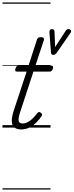

<svg xmlns="http://www.w3.org/2000/svg" viewBox="-20 -1030 594 1550"><path d="M151 15Q118 15 98 0.5Q78 -14 75.5 -46.5Q73 -79 89 -131L195 -452H117Q106 -452 103.5 -458.5Q101 -465 105 -477Q109 -489 115 -494.5Q121 -500 131 -500H210L278 -709Q282 -721 288.5 -725.5Q295 -730 309 -730Q326 -730 331.5 -724Q337 -718 334 -706L266 -500H395Q405 -500 407.5 -494Q410 -488 407 -476Q403 -463 396.5 -457.5Q390 -452 380 -452H250L141 -120Q126 -73 131 -53Q136 -33 163 -33Q191 -33 222 -55.5Q253 -78 281 -117Q287 -124 293.5 -125.5Q300 -127 309 -120Q319 -114 320 -107Q321 -100 316 -94Q298 -65 272.5 -40Q247 -15 216.5 0Q186 15 151 15ZM533 -795Q545 -795 551.5 -786Q558 -777 548 -763L436 -601Q431 -595 425 -591Q419 -587 411 -587Q403 -587 398 -591Q393 -595 392 -601L379 -769Q378 -780 383 -787.5Q388 -795 398 -795Q406 -795 412.5 -791Q419 -787 420 -776L425 -650L511 -782Q516 -790 521.5 -792.5Q527 -795 533 -795ZM0 490H388V500H0ZM0 -20H388V0H0ZM0 -505H388V-500H0ZM0 -1010H388V-1000H0Z"/></svg>

Font: Playwrite AU TAS Guides
Style: Regular
Weight: 400
Designer: Veronika Burian, José Scaglione
Foundry: TypeTogether
Version: Version 1.003